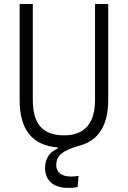

<svg xmlns="http://www.w3.org/2000/svg" viewBox="-20 -713 626 940"><path d="M314.5 207C327.6 207 343.8 206.1 359.9 202.6L364.7 147.9C350.6 150.4 337.4 151.4 327.1 151.4C278.3 151.4 255.4 127.9 255.4 95.2C255.4 41.5 298.3 22 360.8 2.4C458.5 -20 509.8 -95.2 509.8 -222.7V-693.4H445.3V-222.7C445.3 -108.4 393.6 -50.3 293 -50.3C187.5 -50.3 140.6 -108.4 140.6 -222.7V-693.4H76.2V-222.7C76.2 -78.1 138.2 -1.5 261.7 8.8V15.1C223.1 29.8 200.7 64 200.7 108.9C200.7 171.4 242.2 207 314.5 207Z"/></svg>

Font: Cascadia Code Light
Style: Regular
Weight: 300
Monospace: yes
Designer: Aaron Bell
Foundry: Saja Typeworks
Version: Version 2404.023